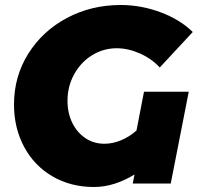

<svg xmlns="http://www.w3.org/2000/svg" viewBox="-20 -734 791 768"><path d="M556 -367H735L663 0H511L518 -36Q436 14 356 14Q263 14 190 -28.5Q117 -71 76.5 -146.5Q36 -222 36 -316Q36 -428 93 -519Q150 -610 247.5 -662Q345 -714 463 -714Q544 -714 622 -685Q700 -656 751 -606L619 -464Q587 -499 540 -520Q493 -541 447 -541Q394 -541 349 -513.5Q304 -486 277 -437.5Q250 -389 250 -331Q250 -282 269 -243Q288 -204 321.5 -181.5Q355 -159 398 -159Q431 -159 464.5 -173Q498 -187 526 -212Z"/></svg>

Font: TypoPRO Montserrat Alternates
Style: Italic
Weight: 800
Italic angle: -11.3°
Designer: Julieta Ulanovsky
Foundry: Julieta Ulanovsky
Version: Version 6.001